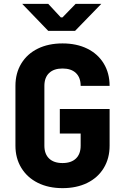

<svg xmlns="http://www.w3.org/2000/svg" viewBox="-20 -965 640 995"><path d="M60 -210V-520Q60 -586 90.5 -636Q121 -686 176 -713Q231 -740 304 -740Q377 -740 432 -713Q487 -686 517.5 -636Q548 -586 548 -520H398Q398 -563 373.5 -586.5Q349 -610 304 -610Q259 -610 234.5 -586.5Q210 -563 210 -520V-210Q210 -167 234.5 -143.5Q259 -120 304 -120Q349 -120 373.5 -143.5Q398 -167 398 -210V-273H290V-400H548V-210Q548 -144 517.5 -94Q487 -44 432 -17Q377 10 304 10Q231 10 176 -17.5Q121 -45 90.5 -95Q60 -145 60 -210ZM369 -805H230L95 -945H230L295 -875H304L372 -945H505Z"/></svg>

Font: JetBrains Mono Extra Bold
Style: Regular
Weight: 800
Monospace: yes
Designer: Philipp Nurullin, Konstantin Bulenkov
Foundry: JetBrains
Version: 2.002